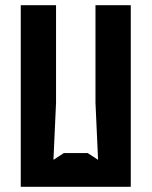

<svg xmlns="http://www.w3.org/2000/svg" viewBox="-20 -720 584 740"><path d="M60 0H484V-700H348V-324L358 -104L318 -130H226L186 -104L196 -324V-700H60Z"/></svg>

Font: Pescante Normal
Style: Regular
Weight: 400
Designer: Ariel Martín Pérez
Foundry: Tunera Type Foundry
Version: Version 1.000;FEAKit 1.0